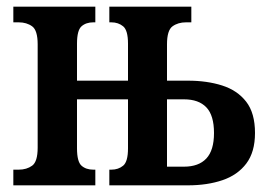

<svg xmlns="http://www.w3.org/2000/svg" viewBox="-20 -556 798 576"><path d="M20 0V-47H36Q60 -47 76.5 -59Q93 -71 93 -113V-423Q93 -465 76.5 -477Q60 -489 36 -489H20V-536H266V-489H260Q238 -489 224.5 -477Q211 -465 211 -425V-314H364V-425Q364 -465 349.5 -477Q335 -489 314 -489H308V-536H554V-489H538Q514 -489 497.5 -477Q481 -465 481 -423V-314H544Q601 -314 646.5 -299.5Q692 -285 718.5 -251Q745 -217 745 -157Q745 -100 719 -65.5Q693 -31 647.5 -15.5Q602 0 544 0H308V-47H314Q335 -47 349.5 -59Q364 -71 364 -111V-258H211V-111Q211 -71 224.5 -59Q238 -47 260 -47H266V0ZM481 -56H532Q576 -56 599 -80.5Q622 -105 622 -157Q622 -210 599 -234Q576 -258 532 -258H481Z"/></svg>

Font: Noto Serif Condensed SemiBold
Style: Regular
Weight: 600
Width: 3
Designer: Monotype Design Team
Foundry: Monotype Imaging Inc.
Version: Version 2.013